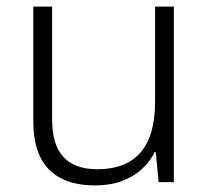

<svg xmlns="http://www.w3.org/2000/svg" viewBox="-20 -552 636 582"><path d="M268 10Q207 10 165 -11.5Q123 -33 102 -76Q81 -119 81 -184V-532H138V-189Q138 -113 172.5 -76Q207 -39 275 -39Q362 -39 406 -90Q450 -141 450 -242V-532H507V0H461L452 -91H449Q435 -62 409.5 -39Q384 -16 349 -3Q314 10 268 10Z"/></svg>

Font: Noto Sans Symbols Light
Style: Regular
Weight: 300
Version: Version 2.002